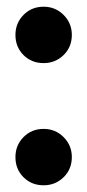

<svg xmlns="http://www.w3.org/2000/svg" viewBox="-20 -536 260 572"><path d="M110 -348Q74 -348 50 -372Q26 -396 26 -432Q26 -467 50 -491.5Q74 -516 110 -516Q145 -516 169.5 -491.5Q194 -467 194 -432Q194 -396 169.5 -372Q145 -348 110 -348ZM110 16Q74 16 50 -8Q26 -32 26 -68Q26 -103 50 -127.5Q74 -152 110 -152Q145 -152 169.5 -127.5Q194 -103 194 -68Q194 -32 169.5 -8Q145 16 110 16Z"/></svg>

Font: Winky Sans SemiBold
Style: Regular
Weight: 600
Designer: Simon Atzbach
Foundry: typofactur
Version: Version 1.205